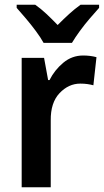

<svg xmlns="http://www.w3.org/2000/svg" viewBox="-20 -786 436 806"><path d="M329 -553Q359 -553 385 -546L372 -428Q361 -431 347.5 -433Q334 -435 317 -435Q268 -435 230 -395Q192 -355 193 -280V0H71V-543H165L182 -450H188Q209 -492 245.5 -522.5Q282 -553 329 -553ZM163 -606Q151 -628 131 -655Q111 -682 89 -708Q67 -734 50 -753V-766H128Q151 -750 174.5 -728Q198 -706 222 -681Q248 -707 270.5 -727.5Q293 -748 318 -766H396V-753Q379 -734 357 -708.5Q335 -683 315 -655.5Q295 -628 282 -606Z"/></svg>

Font: Noto Sans Georgian SemiCondensed SemiBold
Style: Regular
Weight: 600
Width: 4
Designer: Monotype Design Team, Akaki Razmadze
Foundry: Google LLC
Version: Version 2.005; ttfautohint (v1.8.4.7-5d5b)